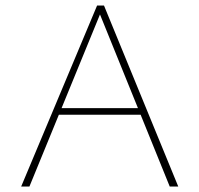

<svg xmlns="http://www.w3.org/2000/svg" viewBox="-20 -678 725 698"><path d="M597 0 338 -639H349L87 0H57L333 -658H358L628 0ZM178 -261 187 -285H493L506 -261Z"/></svg>

Font: Ysabeau Office Thin
Style: Regular
Weight: 250
Designer: Christian Thalmann (Catharsis Fonts)
Version: Version 2.001;gftools[0.9.30]; featfreeze: tnum,lnum,ss02